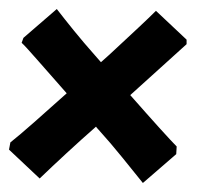

<svg xmlns="http://www.w3.org/2000/svg" viewBox="-23 -456 436 426"><path d="M65 -60 -3 -124 0 -140Q19 -155 52.5 -184.5Q86 -214 125 -249Q87 -292 59.5 -323.5Q32 -355 25 -361L29 -372L103 -436Q120 -414 141.5 -387.5Q163 -361 187 -334Q194 -326 201 -318Q217 -332 234 -348Q262 -374 285 -395.5Q308 -417 323 -432L391 -368V-358Q383 -351 349 -320Q315 -289 266 -245Q302 -204 330 -173Q358 -142 369 -131L368 -114L294 -50Q273 -76 248 -107Q223 -138 195 -169Q192 -172 190 -175Q157 -146 124.5 -116Q92 -86 65 -60Z"/></svg>

Font: Labrada Black
Style: Italic
Weight: 900
Italic angle: -7°
Designer: Mercedes Jáuregui
Foundry: Omnibus-Type Team
Version: Version 1.000; ttfautohint (v1.8.4.7-5d5b)